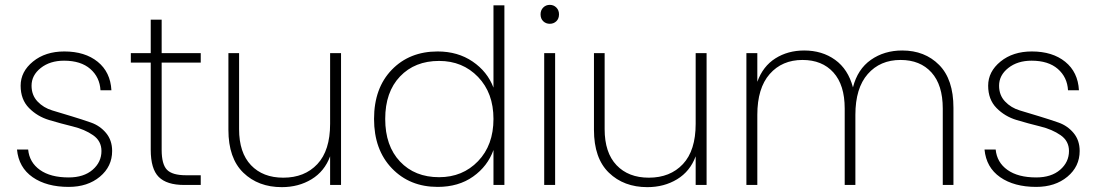

<svg xmlns="http://www.w3.org/2000/svg" viewBox="-20 -762 4523 791"><path d="M442 -140Q442 -76 391.5 -34Q341 8 263 8Q172 8 114.5 -32Q57 -72 50 -146H96Q101 -93 144.5 -62Q188 -31 263 -31Q325 -31 361.5 -62.5Q398 -94 398 -140Q398 -181 363.5 -205Q329 -229 280 -241Q231 -253 182.5 -267.5Q134 -282 99.5 -317Q65 -352 65 -409Q65 -467 116 -508.5Q167 -550 245 -550Q330 -550 382.5 -507.5Q435 -465 439 -390H394Q391 -444 352 -478Q313 -512 244 -512Q186 -512 148 -482Q110 -452 110 -409Q110 -370 134.5 -344Q159 -318 195.5 -307Q232 -296 275 -283Q318 -270 355 -257Q392 -244 417 -214Q442 -184 442 -140Z M601 -145V-504H519V-543H601V-681H646V-543H807V-504H646V-145Q646 -85 668 -62.5Q690 -40 746 -40H807V0H739Q667 0 634 -33Q601 -66 601 -145Z M1385 -543V0H1340V-118Q1317 -56 1263.5 -23.5Q1210 9 1141 9Q1044 9 982.5 -50.5Q921 -110 921 -227V-543H965V-230Q965 -133 1014 -81.5Q1063 -30 1147 -30Q1235 -30 1287.5 -86Q1340 -142 1340 -252V-543Z M1783 -550Q1866 -550 1927 -508.5Q1988 -467 2013 -401V-740H2058V0H2013V-144Q1989 -77 1929 -34.5Q1869 8 1783 8Q1668 8 1594.5 -68.5Q1521 -145 1521 -272Q1521 -399 1594 -474.5Q1667 -550 1783 -550ZM2013 -272Q2013 -379 1949.5 -445Q1886 -511 1789 -511Q1689 -511 1628 -447Q1567 -383 1567 -272Q1567 -161 1628 -96.5Q1689 -32 1789 -32Q1886 -32 1949.5 -98Q2013 -164 2013 -272Z M2222 0V-543H2267V0ZM2207 -703Q2207 -720 2218 -731Q2229 -742 2245 -742Q2261 -742 2272 -731Q2283 -720 2283 -703Q2283 -685 2272 -674.5Q2261 -664 2245 -664Q2229 -664 2218 -674.5Q2207 -685 2207 -703Z M2891 -543V0H2846V-118Q2823 -56 2769.5 -23.5Q2716 9 2647 9Q2550 9 2488.5 -50.5Q2427 -110 2427 -227V-543H2471V-230Q2471 -133 2520 -81.5Q2569 -30 2653 -30Q2741 -30 2793.5 -86Q2846 -142 2846 -252V-543Z M3864 0V-315Q3864 -412 3817.5 -463.5Q3771 -515 3690 -515Q3606 -515 3555 -457Q3504 -399 3504 -289V0H3460V-315Q3460 -412 3413.5 -463.5Q3367 -515 3286 -515Q3202 -515 3151 -457Q3100 -399 3100 -289V0H3055V-543H3100V-425Q3123 -489 3174.5 -521.5Q3226 -554 3293 -554Q3367 -554 3420.5 -515.5Q3474 -477 3494 -402Q3513 -477 3568 -515.5Q3623 -554 3697 -554Q3790 -554 3849 -494.5Q3908 -435 3908 -318V0Z M4428 -140Q4428 -76 4377.5 -34Q4327 8 4249 8Q4158 8 4100.5 -32Q4043 -72 4036 -146H4082Q4087 -93 4130.5 -62Q4174 -31 4249 -31Q4311 -31 4347.5 -62.5Q4384 -94 4384 -140Q4384 -181 4349.5 -205Q4315 -229 4266 -241Q4217 -253 4168.5 -267.5Q4120 -282 4085.5 -317Q4051 -352 4051 -409Q4051 -467 4102 -508.5Q4153 -550 4231 -550Q4316 -550 4368.5 -507.5Q4421 -465 4425 -390H4380Q4377 -444 4338 -478Q4299 -512 4230 -512Q4172 -512 4134 -482Q4096 -452 4096 -409Q4096 -370 4120.5 -344Q4145 -318 4181.5 -307Q4218 -296 4261 -283Q4304 -270 4341 -257Q4378 -244 4403 -214Q4428 -184 4428 -140Z"/></svg>

Font: Poppins ExtraLight
Style: Regular
Weight: 275
Designer: Ninad Kale (Devanagari), Jonny Pinhorn (Latin)
Foundry: Indian Type Foundry
Version: Version 3.200;PS 1.000;hotconv 16.6.54;makeotf.lib2.5.65590